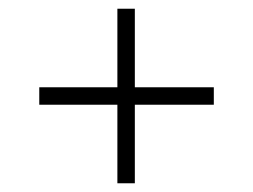

<svg xmlns="http://www.w3.org/2000/svg" viewBox="-20 -473 580 440"><path d="M249 -53V-233H70V-273H249V-453H289V-273H470V-233H289V-53Z"/></svg>

Font: Saira Thin ExtraLight
Style: Regular
Weight: 250
Version: Version 1.101